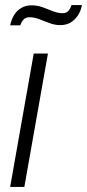

<svg xmlns="http://www.w3.org/2000/svg" viewBox="-20 -737 343 757"><path d="M20 0 113 -526H169L76 0ZM20 -637Q25 -661 36 -678.5Q47 -696 64.5 -706Q82 -716 104 -716Q127 -716 148 -708.5Q169 -701 188.5 -693Q208 -685 227 -685Q242 -685 250 -694.5Q258 -704 262 -717H303Q299 -694 287 -676Q275 -658 258 -648Q241 -638 218 -638Q196 -638 175 -646Q154 -654 134.5 -661.5Q115 -669 97 -669Q81 -669 72.5 -659.5Q64 -650 60 -637Z"/></svg>

Font: Archivo SemiCondensed ExtraLight
Style: Italic
Weight: 250
Width: 4
Italic angle: -10°
Designer: Hector Gatti
Foundry: Omnibus-Type
Version: Version 2.001